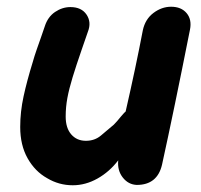

<svg xmlns="http://www.w3.org/2000/svg" viewBox="-20 -549 598 570"><path d="M196 1Q234 1 269.5 -19Q305 -39 331 -73Q328 -43 344.5 -22Q361 -1 386 0Q447 0 461 -60Q496 -219 544 -461Q550 -491 534 -510Q518 -529 488 -529Q460 -529 435.5 -510.5Q411 -492 404 -459Q383 -349 353 -218Q351 -217 339 -203Q327 -188 318 -179Q298 -162 279.5 -146.5Q261 -131 235 -131Q208 -131 191.5 -150Q175 -169 175 -203Q175 -231 180 -258Q185 -285 195.5 -319.5Q206 -354 223 -403L241 -455Q252 -483 237 -505.5Q222 -528 189 -528Q165 -528 143.5 -513.5Q122 -499 113 -471L102 -439Q96 -421 89 -402Q82 -382 77 -364Q60 -309 50 -263Q40 -217 40 -172Q40 -118 62 -79Q84 -40 120 -20Q155 1 196 1Z"/></svg>

Font: Balsamiq Sans
Style: Bold Italic
Weight: 700
Italic angle: -12°
Designer: Michael Angeles
Foundry: Balsamiq SRL
Version: Version 1.020; ttfautohint (v1.8.4.7-5d5b);gftools[0.9.26]